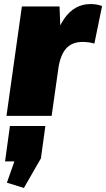

<svg xmlns="http://www.w3.org/2000/svg" viewBox="-20 -572 524 948"><path d="M88 -540H274L282 -332L235 0H12ZM229 -274Q248 -410 298 -481Q348 -552 427 -552Q443 -552 457.5 -549.5Q472 -547 484 -542L446 -357Q417 -365 388 -365Q336 -365 307 -333Q278 -301 268 -234ZM204 50 182 210 98 356 14 330 92 109 170 225H5L29 50Z"/></svg>

Font: Pathway Extreme Condensed Black
Style: Italic
Weight: 900
Width: 3
Italic angle: -8°
Version: Version 1.001;gftools[0.9.26]